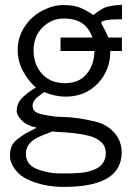

<svg xmlns="http://www.w3.org/2000/svg" viewBox="-20 -541 531 779"><path d="M225.6 -334V-388.7H355Q343.3 -423.8 315.9 -444.8Q288.6 -465.8 238.8 -465.8Q189 -465.8 152.6 -429.7Q116.2 -393.6 116.2 -336.4Q116.2 -279.3 150.4 -241.5Q184.6 -203.6 243.2 -203.6Q301.8 -203.6 332 -241.5Q362.3 -279.3 363.3 -334ZM85 82.5Q85 130.4 136.7 147.5Q181.2 162.6 220 162.6Q258.8 162.6 271.5 162.4Q284.2 162.1 304.2 160.4Q324.2 158.7 336.9 155.5Q349.6 152.3 364.7 146Q379.9 139.6 388.7 130.9Q409.2 110.4 409.2 81.1Q409.2 51.8 389.6 34.4Q370.1 17.1 340.1 9.8Q310.1 2.4 280.8 -0.7Q251.5 -3.9 224.9 -5.1Q198.2 -6.3 192.9 -7.8Q140.6 11.7 125 21Q85 44.4 85 82.5ZM128.9 -22.9Q88.9 -31.2 68.4 -52.2Q47.9 -73.2 47.9 -90.6Q47.9 -107.9 54.4 -122.1Q61 -136.2 74.2 -148.4Q95.7 -167.5 109.9 -176.3Q124 -185.1 125.5 -186Q96.2 -210.9 74 -251.2Q51.8 -291.5 51.8 -339.6Q51.8 -387.7 78.4 -430.2Q105 -472.7 149.7 -496.6Q194.3 -520.5 236.3 -520.5Q278.3 -520.5 304 -510.3Q329.6 -500 358.9 -480Q396 -510.3 419.4 -514.6Q449.7 -521 475.1 -521.5V-462.9H474.1Q390.6 -462.9 390.6 -447.8Q414.1 -404.3 419.4 -388.7H474.6V-334H427.7Q427.7 -256.3 377 -202.6Q326.2 -148.9 246.1 -148.9Q203.6 -148.9 159.2 -167.5Q155.3 -164.1 141.6 -154.3Q112.3 -133.8 112.3 -113.3Q112.3 -90.8 132.8 -82.5Q148.4 -76.2 171.6 -72.8Q194.8 -69.3 204.3 -68.1Q213.9 -66.9 236.3 -66.4Q291 -65.9 366.2 -47.9Q413.6 -36.6 443.6 -2.9Q473.6 30.8 473.6 77.6Q473.6 217.3 239.7 217.3Q157.2 217.3 92.8 187.5Q60.1 172.4 40.3 145.3Q20.5 118.2 20.5 91.8Q20.5 65.4 27.8 50.8Q35.2 36.1 50 24.4Q64.9 12.7 75.9 5.6Q86.9 -1.5 106 -11Q125 -20.5 128.9 -22.9Z"/></svg>

Font: News Cycle
Style: Regular
Weight: 500
Version: Version 0.5.2